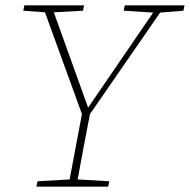

<svg xmlns="http://www.w3.org/2000/svg" viewBox="-20 -697 709 717"><path d="M67 -657 71 -677H294L290 -657L181 -651L309 -295L552 -650L442 -657L446 -677H669L665 -657L578 -650L316 -271Q304 -210 292.5 -149Q281 -88 270 -27L388 -20L384 0H116L120 -20L240 -27L286 -271L148 -651Z"/></svg>

Font: Source Serif Pro ExtraLight
Style: Italic
Weight: 200
Italic angle: -12°
Designer: Frank Grießhammer
Foundry: Adobe Systems Incorporated
Version: Version 3.001;hotconv 1.0.111;makeotfexe 2.5.65597